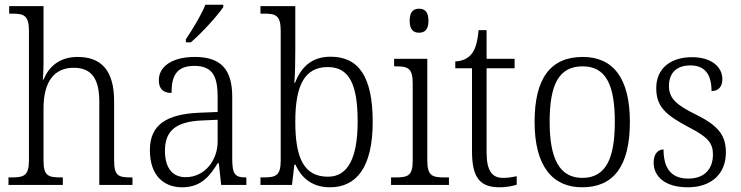

<svg xmlns="http://www.w3.org/2000/svg" viewBox="-20 -786 3148 816"><path d="M16 0H247V-32H239C186 -32 165 -38 165 -102V-326C165 -438 210 -498 293 -498C372 -498 402 -448 402 -353V0H543V-32H536C483 -32 465 -39 465 -105V-356C465 -487 410 -544 310 -544C231 -544 187 -501 165 -448H162C163 -456 165 -488 165 -514V-760H19V-728H33C80 -728 103 -721 103 -656V-105C103 -39 82 -32 28 -32H16Z M770 -619V-606H791C837 -645 906 -721 929 -756V-766H853C835 -721 799 -663 770 -619ZM754 10C836 10 873 -40 905 -92H910L920 0H1027V-32H1023C979 -32 967 -46 967 -111V-375C967 -493 917 -544 808 -544C711 -544 655 -503 655 -445C655 -408 674 -391 709 -391C709 -462 729 -506 806 -506C889 -506 905 -454 905 -372V-310L828 -307C685 -301 617 -254 617 -148C617 -40 676 10 754 10ZM769 -33C708 -33 681 -79 681 -145C681 -224 720 -269 838 -274L905 -277V-185C905 -103 849 -33 769 -33Z M1382 10C1495 10 1564 -75 1564 -268C1564 -462 1503 -545 1385 -545C1306 -545 1260 -502 1234 -434H1231C1234 -468 1235 -533 1235 -569V-760H1087V-728H1101C1151 -728 1173 -722 1173 -655V-104C1173 -39 1152 -32 1099 -32H1087V0H1221L1231 -86H1236C1262 -27 1310 10 1382 10ZM1374 -35C1270 -35 1235 -117 1235 -269C1235 -422 1274 -501 1373 -501C1464 -501 1500 -428 1500 -270C1500 -115 1459 -35 1374 -35Z M1761 -647C1784 -647 1801 -659 1801 -698C1801 -737 1784 -749 1761 -749C1738 -749 1721 -737 1721 -698C1721 -659 1738 -647 1761 -647ZM1642 0H1888V-32H1870C1816 -32 1796 -39 1796 -105V-536H1655V-504H1664C1714 -504 1734 -496 1734 -431V-103C1734 -39 1714 -32 1660 -32H1642Z M2104 10C2130 10 2158 5 2176 -1V-37C2156 -33 2140 -30 2118 -30C2071 -30 2048 -60 2048 -139V-496H2167V-536H2048V-658H2014C2009 -603 1999 -573 1981 -553C1965 -535 1941 -526 1915 -525V-496H1986V-143C1986 -29 2021 10 2104 10Z M2454 10C2587 10 2657 -79 2657 -268C2657 -456 2584 -544 2457 -544C2321 -544 2252 -455 2252 -268C2252 -80 2328 10 2454 10ZM2455 -30C2357 -30 2316 -113 2316 -268C2316 -425 2354 -504 2456 -504C2555 -504 2593 -426 2593 -268C2593 -116 2557 -30 2455 -30Z M2903 10C3001 10 3065 -45 3065 -138C3065 -211 3033 -252 2938 -299C2859 -338 2823 -365 2823 -421C2823 -471 2851 -508 2914 -508C2973 -508 3004 -473 3004 -399C3034 -399 3050 -418 3050 -450C3050 -499 3007 -543 2921 -543C2829 -543 2769 -494 2769 -412C2769 -333 2808 -298 2908 -245C2990 -203 3010 -177 3010 -129C3010 -68 2974 -27 2905 -27C2827 -27 2800 -78 2800 -151C2780 -151 2758 -136 2758 -95C2758 -37 2805 10 2903 10Z"/></svg>

Font: Noto Serif Khmer SemiCondensed Light
Style: Regular
Weight: 300
Width: 4
Designer: Danh Hong and the Monotype Design Team
Foundry: Monotype Imaging Inc.
Version: Version 2.004